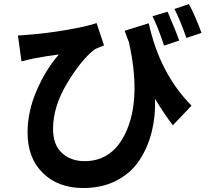

<svg xmlns="http://www.w3.org/2000/svg" viewBox="-20 -862 1040 956"><path d="M983.4 -698.2 908.2 -672.9Q876 -764.6 848.6 -817.4L920.9 -841.8Q954.1 -778.3 983.4 -698.2ZM872.1 -660.2 796.9 -634.8Q763.7 -734.4 739.3 -781.2L814.5 -803.7Q858.4 -701.2 872.1 -660.2ZM600.6 -709 720.7 -746.1Q775.4 -496.1 933.6 -335.9L840.8 -238.3Q798.8 -292 752 -370.1Q754.9 -283.2 735.4 -205.1Q715.8 -127 673.8 -63.5Q631.8 0 560.1 37.1Q488.3 74.2 394.5 74.2Q269.5 74.2 193.4 -0.5Q117.2 -75.2 117.2 -202.1Q117.2 -306.6 162.6 -411.6Q208 -516.6 273.4 -590.8Q205.1 -582 144.5 -570.3Q126 -566.4 86.9 -556.6L69.3 -685.5Q88.9 -685.5 126 -689.5Q208 -695.3 311 -712.9Q414.1 -730.5 460.9 -747.1L498 -635.7Q462.9 -623 449.2 -614.3Q383.8 -563.5 314 -447.3Q244.1 -331.1 244.1 -219.7Q244.1 -140.6 288.6 -100.1Q333 -59.6 401.4 -59.6Q549.8 -59.6 615.2 -223.1Q680.7 -386.7 622.1 -651.4Q620.1 -656.2 612.3 -676.8Q604.5 -697.3 600.6 -709Z"/></svg>

Font: Nasu
Style: Bold
Weight: 700
Designer: Ryoko NISHIZUKA (kana &amp; ideographs); Paul D. Hunt (Latin, Greek &amp; Cyrillic); Wenlong ZHANG (bopomofo); Sandoll C
Version: Version 2014.1215